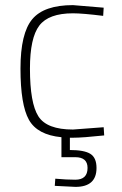

<svg xmlns="http://www.w3.org/2000/svg" viewBox="-20 -529 477 750"><path d="M357 127Q357 201 275 201L194 197L196 169Q240 173 274 173Q322 173 322 127Q322 85 274 85H220V7Q126 -2 93 -61Q60 -120 60 -261Q60 -399 106 -454Q152 -509 265 -509L385 -499L383 -467Q303 -477 265 -477Q170 -477 133.5 -429Q97 -381 97 -261Q97 -126 130 -74.5Q163 -23 265 -23L385 -32L387 0Q303 9 265 9H253V57Q309 57 333 72Q357 87 357 127Z"/></svg>

Font: TypoPRO Titillium Text
Style: 1 wt
Weight: 100
Designer: Accademia di Belle Arti di Urbino and others
Foundry: Accademia di Belle Arti di Urbino and others.
Version: Version 25.000